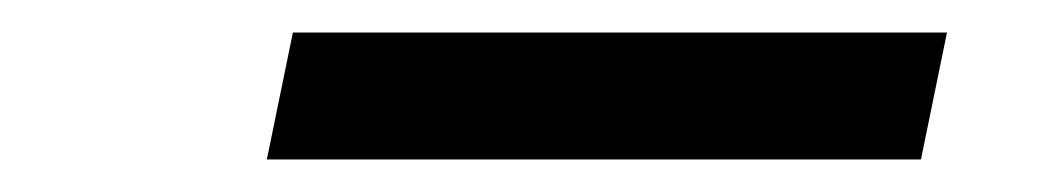

<svg xmlns="http://www.w3.org/2000/svg" viewBox="-20 -309 640 118"><path d="M160 -289 144 -211H546L562 -289Z"/></svg>

Font: LT Wave Mono
Style: Italic
Weight: 400
Designer: Daniel Lyons
Version: Version 2.5 (Glyphs App)